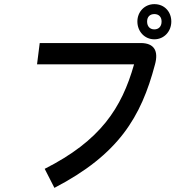

<svg xmlns="http://www.w3.org/2000/svg" viewBox="-20 -882 848 928"><path d="M726 -692C773 -692 808 -730 808 -778C808 -824 776 -862 726 -862C679 -862 644 -825 644 -778C644 -730 679 -692 726 -692ZM726 -740C705 -740 691 -754 691 -778C691 -801 705 -814 726 -814C747 -814 761 -801 761 -778C761 -754 747 -740 726 -740ZM196 -66 243 26C553 -135 662 -316 729 -570C747 -635 726 -674 660 -674H172L159 -571H628C568 -359 465 -202 196 -66Z"/></svg>

Font: Smiley Sans Oblique
Style: Regular
Weight: 400
Italic angle: -8°
Designer: oooooohmygosh, Nagisa Chen, Janine Sui, Heda Shi, Jian Li
Foundry: atelierAnchor
Version: Version 2.0.1